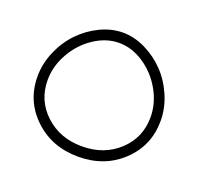

<svg xmlns="http://www.w3.org/2000/svg" viewBox="-93 -618 795 733"><g transform="rotate(20 304.0 -252.0)"><path d="M290 0Q183.1 0 111.6 -67.9Q40 -135.7 40 -235.8Q40 -287.6 61.5 -337.4Q83 -387.2 117.7 -423.3Q152.3 -459.5 198 -481.7Q243.7 -503.9 290 -503.9Q336.4 -503.9 382.1 -481.7Q427.7 -459.5 462.4 -423.3Q497.1 -387.2 518.6 -337.4Q540 -287.6 540 -235.8Q540 -135.7 468.8 -67.9Q397.5 0 290 0ZM290 -42Q379.9 -42 439.5 -97.4Q499 -152.8 499 -235.8Q499 -292.5 469 -345.2Q439 -397.9 390.4 -429.9Q341.8 -461.9 290 -461.9Q238.3 -461.9 189.7 -429.9Q141.1 -397.9 111.1 -345.2Q81.1 -292.5 81.1 -235.8Q81.1 -152.8 140.9 -97.4Q200.7 -42 290 -42Z"/></g></svg>

Font: Montserrat-Arabic ExtraLight
Style: Regular
Weight: 275
Designer: Mohamed Gaber
Foundry: Kief Type Foundry
Version: Version 5.008;PS 005.008;hotconv 1.0.88;makeotf.lib2.5.64775